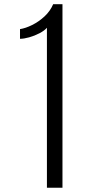

<svg xmlns="http://www.w3.org/2000/svg" viewBox="-20 -879 445 899"><path d="M199.7 0V-749Q188 -735.4 165 -723.4Q142.1 -711.4 116.9 -704.3Q91.8 -697.3 73.7 -697.3V-742.7Q99.6 -746.6 130.6 -762Q161.6 -777.3 188.5 -802.2Q215.3 -827.1 229 -859.4H272.5V0Z"/></svg>

Font: Antonio Thin
Style: Regular
Weight: 250
Designer: Vernon Adams
Foundry: Vernon Adams
Version: Version 1.002